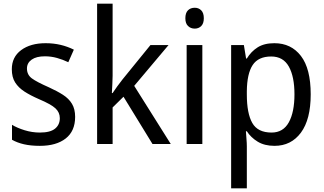

<svg xmlns="http://www.w3.org/2000/svg" viewBox="-20 -780 1753 1040"><path d="M387 -147Q387 -70 336 -30Q285 10 196 10Q147 10 110 1.5Q73 -7 45 -23V-104Q73 -87 113.5 -74.5Q154 -62 196 -62Q252 -62 278 -83Q304 -104 304 -140Q304 -171 280.5 -193Q257 -215 191 -243Q145 -263 112.5 -284Q80 -305 62 -333.5Q44 -362 44 -405Q44 -471 94.5 -508.5Q145 -546 227 -546Q270 -546 308 -537Q346 -528 380 -511L350 -443Q321 -457 289 -466Q257 -475 223 -475Q177 -475 151.5 -457Q126 -439 126 -409Q126 -375 152.5 -355.5Q179 -336 245 -307Q289 -287 321 -266.5Q353 -246 370 -217.5Q387 -189 387 -147Z M590 -370Q590 -350 588.5 -324Q587 -298 586 -276H590Q599 -290 615 -312Q631 -334 643 -349L795 -536H893L707 -315L905 0H806L649 -256L590 -198V0H506V-760H590Z M1035 -738Q1056 -738 1070 -724Q1084 -710 1084 -681Q1084 -653 1070 -639Q1056 -625 1035 -625Q1013 -625 998.5 -639Q984 -653 984 -681Q984 -710 998 -724Q1012 -738 1035 -738ZM1076 -536V0H991V-536Z M1466 -546Q1557 -546 1610 -477Q1663 -408 1663 -269Q1663 -133 1610 -61.5Q1557 10 1467 10Q1413 10 1376 -12.5Q1339 -35 1317 -69H1312Q1313 -51 1315 -28Q1317 -5 1317 13V240H1232V-536H1301L1313 -463H1317Q1340 -501 1375.5 -523.5Q1411 -546 1466 -546ZM1449 -474Q1379 -474 1348.5 -427.5Q1318 -381 1317 -286V-268Q1317 -166 1346.5 -114Q1376 -62 1451 -62Q1514 -62 1544.5 -117.5Q1575 -173 1575 -269Q1575 -365 1544.5 -419.5Q1514 -474 1449 -474Z"/></svg>

Font: Noto Sans Tamil SemiCondensed
Style: Regular
Weight: 400
Width: 4
Designer: Jelle Bosma - Monotype Design Team
Foundry: Monotype Imaging Inc.
Version: Version 2.004; ttfautohint (v1.8.4.7-5d5b)